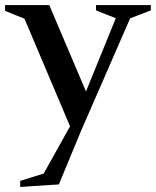

<svg xmlns="http://www.w3.org/2000/svg" viewBox="-61 -520 617 760"><path d="M19 220V196L131 161L103 183L223 -32V-4L30 -460L48 -441L-41 -477V-500H134L284 -147H275L403 -462L412 -442L319 -479V-500H536V-479L440 -442L460 -461L259 0L172 210Z"/></svg>

Font: Wittgenstein Medium
Style: Regular
Weight: 500
Designer: Jörg Drees
Foundry: Jörg Drees
Version: Version 1.500